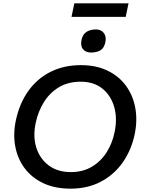

<svg xmlns="http://www.w3.org/2000/svg" viewBox="-20 -1116 856 1148"><path d="M402 12Q307.5 12 238.2 -21Q169 -54 126.8 -111Q84.5 -168 71 -241.8Q57.5 -315.5 75 -397Q96.5 -498 149.2 -572Q202 -646 281.8 -686.2Q361.5 -726.5 464 -726.5Q555.5 -726.5 623.8 -693.2Q692 -660 734 -602Q776 -544 789.2 -469.2Q802.5 -394.5 785 -311.5Q764.5 -216 712.5 -143Q660.5 -70 581.8 -29Q503 12 402 12ZM403.5 -87Q475 -87 528.8 -118.8Q582.5 -150.5 617 -204.5Q651.5 -258.5 665 -325.5Q682.5 -408 662.8 -476.8Q643 -545.5 591.8 -586.5Q540.5 -627.5 462.5 -627.5Q389 -627.5 334.2 -595.5Q279.5 -563.5 244 -507.8Q208.5 -452 193.5 -381.5Q176 -299 197.5 -232.2Q219 -165.5 272.2 -126.2Q325.5 -87 403.5 -87ZM524.5 -802Q492.5 -802 476.2 -821.8Q460 -841.5 467.5 -877.5Q474.5 -911 497.5 -925.5Q520.5 -940 553 -940Q585.5 -940 601.2 -918Q617 -896 610 -864Q602.5 -828 580.2 -815Q558 -802 524.5 -802ZM407.5 -1015 424.5 -1096H748.5L731.5 -1015Z"/></svg>

Font: Commissioner Medium
Style: Italic
Weight: 500
Italic angle: -12°
Designer: Kostas Bartsokas
Foundry: Kostas Bartsokas
Version: Version 1.000; ttfautohint (v1.8.3)